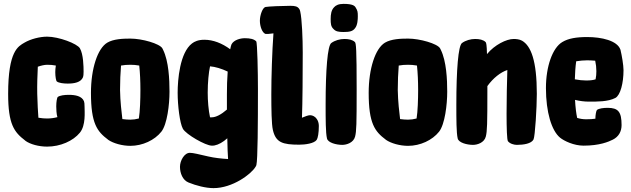

<svg xmlns="http://www.w3.org/2000/svg" viewBox="-20 -736 3255 990"><path d="M416 -186C416 -200 415 -209 413 -214C402 -241 368 -247 334 -247C313 -247 288 -244 278 -236C274 -233 270 -211 270 -188C270 -175 271 -147 276 -132C261 -128 243 -125 223 -125C210 -125 195 -126 178 -129C176 -159 173 -202 172 -252C171 -298 173 -350 175 -392C192 -398 210 -402 223 -402C238 -402 254 -401 268 -398C266 -387 265 -373 265 -364C265 -341 269 -319 273 -316C283 -308 308 -305 329 -305C363 -305 397 -311 408 -338C410 -343 411 -352 411 -366C411 -393 410 -456 392 -487C378 -511 283 -547 223 -547C186 -547 138 -535 106 -516C74 -497 22 -474 22 -252C22 -95 53 -55 109 -12L110 -11C110 -11 111 -11 111 -10C136 8 180 20 223 20C291 20 357 -9 392 -52C423 -90 416 -159 416 -186Z M854 -263C854 -326 850 -420 821 -479C820 -482 818 -484 817 -487C803 -511 713 -537 652 -537C613 -537 565 -535 533 -516C533 -516 533 -516 533 -516C483 -486 449 -382 449 -257C449 -99 481 -58 537 -16L538 -15C564 3 610 16 652 16C715 16 777 -13 812 -57C842 -95 854 -197 854 -263ZM611 -122C607 -155 600 -212 599 -272C599 -317 601 -361 604 -398C619 -401 636 -402 652 -402C666 -402 682 -401 698 -398C702 -361 704 -317 704 -272C704 -225 702 -161 696 -125C681 -121 666 -119 652 -119C640 -119 626 -120 611 -122Z M1302 115C1309 87 1310 -98 1310 -277C1310 -359 1307 -517 1301 -523C1289 -535 1269 -539 1242 -539C1219 -539 1186 -530 1174 -508C1172 -503 1169 -494 1167 -482C1125 -513 1079 -531 1034 -531C1002 -531 983 -522 970 -512C907 -464 896 -324 896 -258C896 -192 907 -101 923 -72C939 -43 1040 15 1072 15C1078 15 1082 15 1086 14C1107 10 1130 -3 1152 -23C1153 25 1154 59 1156 84C1121 82 1086 78 1055 71C1007 60 976 52 959 52C930 52 908 93 908 124C908 157 922 193 952 205C991 221 1041 234 1081 234C1179 234 1275 162 1297 125C1299 122 1301 119 1302 115ZM1071 -131H1063C1055 -168 1051 -216 1051 -258C1051 -311 1056 -362 1063 -394C1089 -392 1123 -382 1154 -367C1151 -329 1150 -288 1150 -249V-171C1121 -146 1094 -131 1071 -131Z M1613 -123C1606 -134 1592 -142 1579 -142C1571 -142 1555 -137 1537 -129C1540 -204 1541 -359 1541 -465C1541 -536 1537 -639 1528 -677C1527 -683 1525 -687 1523 -690C1514 -703 1502 -706 1477 -706C1439 -706 1364 -703 1349 -700C1334 -697 1320 -658 1320 -629C1320 -600 1332 -567 1349 -561C1353 -560 1369 -561 1390 -564C1383 -469 1379 -339 1379 -250C1379 -175 1380 -96 1387 -66C1402 -1 1437 10 1523 10C1553 10 1600 4 1613 -15C1619 -24 1624 -50 1624 -87C1624 -100 1620 -114 1613 -123Z M1751 -571C1781 -571 1799 -574 1811 -591C1824 -607 1825 -637 1825 -652C1825 -674 1824 -681 1814 -697C1809 -706 1799 -716 1751 -716C1725 -716 1711 -708 1703 -699C1688 -684 1685 -662 1685 -638C1685 -614 1686 -599 1700 -586C1711 -574 1725 -571 1751 -571ZM1745 11C1767 11 1803 0 1811 -32C1818 -60 1819 -95 1819 -274C1819 -486 1816 -513 1810 -519C1798 -531 1778 -535 1756 -535C1733 -535 1707 -528 1688 -514C1669 -500 1659 -377 1659 -196C1659 -121 1659 -52 1666 -22C1671 0 1714 11 1745 11Z M2286 -263C2286 -326 2282 -420 2253 -479C2252 -482 2250 -484 2249 -487C2235 -511 2145 -537 2084 -537C2045 -537 1997 -535 1965 -516C1965 -516 1965 -516 1965 -516C1915 -486 1881 -382 1881 -257C1881 -99 1913 -58 1969 -16L1970 -15C1996 3 2042 16 2084 16C2147 16 2209 -13 2244 -57C2274 -95 2286 -197 2286 -263ZM2043 -122C2039 -155 2032 -212 2031 -272C2031 -317 2033 -361 2036 -398C2051 -401 2068 -402 2084 -402C2098 -402 2114 -401 2130 -398C2134 -361 2136 -317 2136 -272C2136 -225 2134 -161 2128 -125C2113 -121 2098 -119 2084 -119C2072 -119 2058 -120 2043 -122Z M2672 -526C2658 -534 2640 -535 2628 -535C2592 -535 2530 -505 2491 -457C2490 -505 2487 -516 2484 -519C2472 -531 2452 -535 2430 -535C2407 -535 2381 -528 2362 -514C2343 -500 2333 -377 2333 -196C2333 -121 2333 -52 2340 -22C2345 0 2388 11 2419 11C2441 11 2477 0 2485 -32C2492 -60 2493 -95 2493 -274V-292C2523 -334 2562 -364 2596 -375C2594 -314 2592 -224 2592 -149C2592 -75 2594 -15 2599 -8C2609 5 2630 11 2645 11C2679 11 2720 5 2731 -17C2739 -33 2748 -182 2748 -252C2748 -423 2718 -499 2672 -526Z M3113 -180C3092 -180 3068 -177 3058 -169C3054 -165 3050 -142 3050 -126V-124C3038 -122 3021 -121 3003 -121C2987 -121 2972 -123 2956 -128C2951 -151 2947 -183 2945 -221C2969 -215 2994 -212 3016 -212C3057 -212 3115 -211 3153 -231C3153 -231 3153 -231 3153 -231C3179 -245 3195 -308 3195 -374C3195 -400 3186 -452 3180 -476V-477C3180 -478 3180 -479 3179 -480C3163 -527 3081 -545 3008 -545C2952 -545 2910 -538 2879 -519C2829 -489 2795 -394 2795 -282C2795 -158 2824 -62 2868 -26C2889 -9 2939 15 2989 15C3072 15 3118 -5 3140 -16C3170 -31 3185 -58 3185 -91C3185 -159 3168 -180 3113 -180ZM3049 -423C3053 -405 3055 -387 3055 -369C3055 -355 3054 -341 3051 -327C3039 -323 3024 -321 3003 -321C2985 -321 2965 -323 2944 -327C2945 -360 2947 -392 2951 -420C2969 -423 2989 -425 3008 -425C3022 -425 3035 -424 3049 -423Z"/></svg>

Font: Manosque
Style: Regular
Weight: 400
Designer: Ariel Martín Pérez
Foundry: Ariel Martín Pérez
Version: Version 1.005;hotconv 1.0.109;makeotfexe 2.5.65596